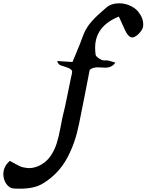

<svg xmlns="http://www.w3.org/2000/svg" viewBox="-234 -828 884 1158"><path d="M461.9 -450.2Q453.1 -452.6 439.2 -457.3Q425.3 -461.9 418.9 -462.9Q414.1 -463.9 405.8 -463.9H396Q384.8 -463.9 380.9 -465.8Q367.7 -471.7 356.2 -480.5Q344.7 -489.3 342.8 -497.1Q339.8 -520 339.8 -540Q339.8 -670.4 482.9 -728Q518.6 -649.9 522 -642.1Q541.5 -602.1 564 -602.1Q572.8 -602.1 580.1 -606.9Q596.2 -615.7 610.8 -633.3Q625.5 -650.9 628.9 -667Q629.9 -671.9 629.9 -680.2Q629.9 -715.8 607.9 -746.1Q589.8 -774.9 555.7 -791.5Q521.5 -808.1 484.9 -808.1Q437.5 -808.1 407.2 -782.2Q404.3 -779.3 389.9 -766.8Q375.5 -754.4 371.1 -750.5Q366.7 -746.6 354 -734.9Q341.3 -723.1 336.2 -717.5Q331.1 -711.9 320.6 -700.7Q310.1 -689.5 304.4 -681.4Q298.8 -673.3 291.5 -662.4Q284.2 -651.4 278.8 -640.6Q273.4 -629.9 269 -618.2Q260.3 -593.8 250.2 -568.1Q240.2 -542.5 224.6 -505.6Q209 -468.8 203.1 -454.1L110.8 -460Q117.2 -439 131.8 -434.1Q136.2 -432.6 143.8 -430.2Q151.4 -427.7 155.5 -426.3Q159.7 -424.8 166.3 -422.6Q172.9 -420.4 176.3 -418.9Q179.7 -417.5 184.3 -415.3Q189 -413.1 191.4 -410.9Q193.8 -408.7 196.5 -406.2Q199.2 -403.8 200.2 -400.9Q201.2 -397.9 201.2 -395Q201.2 -388.2 193.8 -357.9Q187 -328.1 172.4 -253.4Q157.7 -178.7 147 -138.2Q141.6 -117.2 131.1 -60.3Q120.6 -3.4 108.2 35.9Q95.7 75.2 73.2 109.9Q48.8 146 12.9 166Q-22.9 186 -60.1 186Q-67.4 186 -89.8 182.1Q-102.1 180.2 -115.5 174.1Q-128.9 168 -147 157.5Q-165 147 -174.8 142.1Q-176.3 144 -183.1 150.6Q-189.9 157.2 -194.3 162.8Q-198.7 168.5 -201.2 173.8Q-213.9 196.8 -213.9 222.2Q-213.9 254.9 -195.8 281.2Q-177.7 307.6 -149.9 309.1Q-138.7 310.1 -115.2 310.1Q-28.3 310.1 21 280.8Q69.8 252 107.9 212.2Q146 172.4 171.6 124Q197.3 75.7 214.1 26.4Q231 -22.9 243.2 -83Q256.3 -146.5 278.3 -259.3Q300.3 -372.1 307.1 -407.2Q326.7 -421.9 355 -421.9Q363.3 -421.9 378.7 -420.9Q394 -419.9 400.9 -419.9Q440.9 -419.9 461.9 -450.2Z"/></svg>

Font: Sonetni venez Italic
Style: Regular
Weight: 400
Italic angle: -14°
Designer: Alja Herlah
Foundry: Type Salon
Version: Version 1.000;hotconv 1.0.109;makeotfexe 2.5.65596